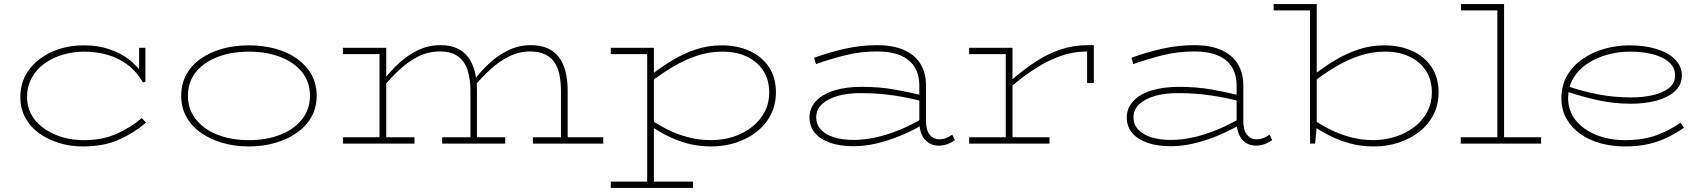

<svg xmlns="http://www.w3.org/2000/svg" viewBox="-20 -706 8384 944"><path d="M387 14Q327 14 272 -2.5Q217 -19 173.5 -50Q130 -81 105 -126Q80 -171 80 -229Q80 -289 106 -336.5Q132 -384 176.5 -417Q221 -450 277.5 -467Q334 -484 395 -483Q460 -483 516 -464.5Q572 -446 614 -414Q656 -382 680 -341L664 -349V-471H695V-304L683 -301Q652 -354 607.5 -387.5Q563 -421 508.5 -436.5Q454 -452 394 -452Q339 -452 288.5 -437Q238 -422 198.5 -393.5Q159 -365 136 -323Q113 -281 113 -229Q113 -165 151 -117.5Q189 -70 251.5 -44Q314 -18 387 -17Q481 -16 553 -48Q625 -80 677 -126L698 -103Q641 -54 566.5 -20Q492 14 387 14Z M1204 14Q1134 14 1074 -3.5Q1014 -21 968 -53Q922 -85 896.5 -131Q871 -177 871 -235Q871 -294 896.5 -340Q922 -386 968 -418Q1014 -450 1074 -466.5Q1134 -483 1204 -483Q1273 -483 1333.5 -466.5Q1394 -450 1439.5 -418Q1485 -386 1511 -340Q1537 -294 1537 -235Q1537 -177 1511 -131Q1485 -85 1439.5 -53Q1394 -21 1333.5 -3.5Q1273 14 1204 14ZM1204 -17Q1290 -17 1358 -43.5Q1426 -70 1465 -119.5Q1504 -169 1504 -235Q1504 -303 1465 -351.5Q1426 -400 1358 -426Q1290 -452 1204 -452Q1118 -452 1050 -426Q982 -400 943 -351.5Q904 -303 904 -235Q904 -169 943 -119.5Q982 -70 1050 -43.5Q1118 -17 1204 -17Z M1666 -440V-471H1879V-440ZM1846 0V-471H1879V0ZM1666 0V-31H2018V0ZM2293 0V-258Q2293 -315 2279.5 -359Q2266 -403 2233 -428Q2200 -453 2142 -453Q2087 -453 2038 -429Q1989 -405 1945.5 -364.5Q1902 -324 1862 -276V-307Q1897 -354 1940.5 -394.5Q1984 -435 2035.5 -459.5Q2087 -484 2145 -484Q2193 -484 2227 -468.5Q2261 -453 2282.5 -424Q2304 -395 2314.5 -353.5Q2325 -312 2325 -261V0ZM2154 0V-31H2464V0ZM2738 0V-258Q2738 -301 2731 -336.5Q2724 -372 2707 -398Q2690 -424 2660.5 -438.5Q2631 -453 2587 -453Q2533 -453 2484 -429Q2435 -405 2391 -364.5Q2347 -324 2307 -276V-307Q2342 -354 2385.5 -394.5Q2429 -435 2480.5 -459.5Q2532 -484 2591 -484Q2638 -484 2672.5 -468.5Q2707 -453 2728.5 -424Q2750 -395 2760.5 -353.5Q2771 -312 2771 -261V0ZM2600 0V-31H2946V0Z M3477 14Q3412 14 3357 -1.5Q3302 -17 3255.5 -41Q3209 -65 3172 -92V-123Q3210 -96 3257.5 -71.5Q3305 -47 3360.5 -32Q3416 -17 3477 -17Q3535 -17 3586.5 -34Q3638 -51 3677.5 -82Q3717 -113 3739.5 -156Q3762 -199 3762 -251Q3762 -314 3732.5 -359Q3703 -404 3650 -428.5Q3597 -453 3528 -452Q3468 -452 3408.5 -432.5Q3349 -413 3292 -379.5Q3235 -346 3179 -303V-336Q3230 -376 3285.5 -409.5Q3341 -443 3401.5 -463Q3462 -483 3528 -483Q3605 -483 3665.5 -455.5Q3726 -428 3760.5 -376.5Q3795 -325 3795 -252Q3795 -191 3769.5 -141.5Q3744 -92 3699.5 -57.5Q3655 -23 3598 -4.5Q3541 14 3477 14ZM2983 218V187H3387V218ZM3162 217V-471H3195V217ZM2983 -440V-471H3195V-440Z M4595 10Q4566 10 4544.5 -4.5Q4523 -19 4511.5 -45.5Q4500 -72 4500 -110V-284Q4500 -340 4476 -377.5Q4452 -415 4406 -434Q4360 -453 4293 -453Q4212 -453 4139 -435Q4066 -417 3992 -391L3983 -422Q4060 -450 4137.5 -467Q4215 -484 4293 -484Q4368 -484 4421.5 -461.5Q4475 -439 4504 -394.5Q4533 -350 4533 -284V-110Q4533 -65 4551.5 -43Q4570 -21 4597 -21Q4617 -21 4632.5 -27.5Q4648 -34 4662 -44L4675 -17Q4660 -6 4639.5 2Q4619 10 4595 10ZM4176 13Q4112 13 4063 -3.5Q4014 -20 3987 -52Q3960 -84 3960 -128Q3960 -175 3992 -209Q4024 -243 4081.5 -261Q4139 -279 4216 -279Q4304 -279 4377 -266Q4450 -253 4518 -236V-207Q4448 -226 4372.5 -237Q4297 -248 4216 -248Q4151 -249 4101 -235Q4051 -221 4022 -194.5Q3993 -168 3993 -129Q3993 -94 4016 -69Q4039 -44 4080.5 -31Q4122 -18 4176 -18Q4231 -18 4288.5 -31Q4346 -44 4404 -68Q4462 -92 4518 -125V-94Q4464 -62 4405.5 -38Q4347 -14 4288.5 -0.5Q4230 13 4176 13Z M4948 -277V-308Q5009 -361 5068.5 -400.5Q5128 -440 5192.5 -462Q5257 -484 5330 -484H5358V-298H5325V-453Q5259 -453 5197 -431.5Q5135 -410 5073.5 -371Q5012 -332 4948 -277ZM4745 0V-31H5140V0ZM4925 0V-471H4958V0ZM4745 -440V-471H4958V-440Z M6155 10Q6126 10 6104.5 -4.5Q6083 -19 6071.5 -45.5Q6060 -72 6060 -110V-284Q6060 -340 6036 -377.5Q6012 -415 5966 -434Q5920 -453 5853 -453Q5772 -453 5699 -435Q5626 -417 5552 -391L5543 -422Q5620 -450 5697.5 -467Q5775 -484 5853 -484Q5928 -484 5981.5 -461.5Q6035 -439 6064 -394.5Q6093 -350 6093 -284V-110Q6093 -65 6111.5 -43Q6130 -21 6157 -21Q6177 -21 6192.5 -27.5Q6208 -34 6222 -44L6235 -17Q6220 -6 6199.5 2Q6179 10 6155 10ZM5736 13Q5672 13 5623 -3.5Q5574 -20 5547 -52Q5520 -84 5520 -128Q5520 -175 5552 -209Q5584 -243 5641.5 -261Q5699 -279 5776 -279Q5864 -279 5937 -266Q6010 -253 6078 -236V-207Q6008 -226 5932.5 -237Q5857 -248 5776 -248Q5711 -249 5661 -235Q5611 -221 5582 -194.5Q5553 -168 5553 -129Q5553 -94 5576 -69Q5599 -44 5640.5 -31Q5682 -18 5736 -18Q5791 -18 5848.5 -31Q5906 -44 5964 -68Q6022 -92 6078 -125V-94Q6024 -62 5965.5 -38Q5907 -14 5848.5 -0.5Q5790 13 5736 13Z M6242 -655V-686H6449V-655ZM6786 -483Q6863 -483 6923.5 -455.5Q6984 -428 7018.5 -376.5Q7053 -325 7053 -252Q7053 -191 7027.5 -141.5Q7002 -92 6957.5 -57.5Q6913 -23 6856 -4.5Q6799 14 6735 14Q6670 14 6615 -1.5Q6560 -17 6513.5 -41Q6467 -65 6430 -92V-123Q6468 -96 6515.5 -71.5Q6563 -47 6618.5 -32Q6674 -17 6735 -17Q6793 -18 6844.5 -35Q6896 -52 6935.5 -83Q6975 -114 6997.5 -156.5Q7020 -199 7020 -251Q7020 -314 6990.5 -359Q6961 -404 6908.5 -428.5Q6856 -453 6786 -452Q6726 -452 6666.5 -432.5Q6607 -413 6550 -379.5Q6493 -346 6437 -303V-336Q6488 -376 6543.5 -409.5Q6599 -443 6659.5 -463Q6720 -483 6786 -483ZM6421 0V-686H6454V-88L6446 0Z M7342 0V-686H7375V0ZM7162 0V-31H7557V0ZM7163 -655V-686H7375V-655Z M7969 14Q7906 14 7849.5 -1.5Q7793 -17 7750 -47.5Q7707 -78 7682 -122Q7657 -166 7657 -223Q7657 -287 7685.5 -335.5Q7714 -384 7762.5 -417Q7811 -450 7870.5 -466.5Q7930 -483 7991 -483Q8067 -483 8125 -465Q8183 -447 8216 -413.5Q8249 -380 8249 -335Q8249 -288 8214.5 -257Q8180 -226 8123.5 -211Q8067 -196 7999 -196Q7915 -196 7837.5 -213Q7760 -230 7683 -256L7682 -284Q7760 -257 7837.5 -242Q7915 -227 7999 -227Q8057 -227 8106 -238Q8155 -249 8185.5 -273Q8216 -297 8216 -335Q8216 -390 8155 -421Q8094 -452 7991 -452Q7936 -452 7882 -437Q7828 -422 7784.5 -393Q7741 -364 7715.5 -321.5Q7690 -279 7690 -223Q7690 -161 7727.5 -114.5Q7765 -68 7828.5 -42.5Q7892 -17 7969 -17Q8059 -17 8124 -41Q8189 -65 8243 -103L8259 -78Q8222 -52 8179.5 -31Q8137 -10 8086 2Q8035 14 7969 14Z"/></svg>

Font: BioRhyme SemiExpanded ExtraLight
Style: Regular
Weight: 250
Width: 6
Designer: Aoife Mooney
Foundry: Aoife Mooney Type
Version: Version 1.600;gftools[0.9.33]